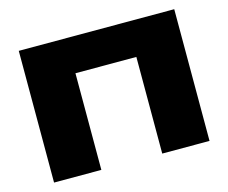

<svg xmlns="http://www.w3.org/2000/svg" viewBox="-85 -687 956 804"><g transform="rotate(-15 393.0 -285.5)"><path d="M56 -571V0H261V-419H525V0H730V-571Z"/></g></svg>

Font: Bounded
Style: Bold
Weight: 700
Designer: Vlad Churkin
Version: Version 3.0